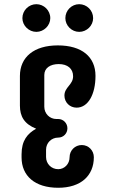

<svg xmlns="http://www.w3.org/2000/svg" viewBox="-20 -888 540 908"><path d="M253.4 -673.3C141.1 -673.3 74.2 -618.2 74.2 -528.8V-388.7C74.2 -337.4 94.7 -301.8 150.9 -279.3C109.9 -256.3 82 -223.6 82 -158.2V-143.6C82 -56.6 144.5 0 255.4 0C361.8 0 423.8 -56.6 423.8 -144.5C423.8 -176.3 398.9 -202.1 366.7 -202.1C334.5 -202.1 309.1 -176.3 309.1 -144.5C309.1 -112.3 284.7 -87.9 255.4 -87.9C222.7 -87.9 197.8 -113.3 197.8 -145.5V-179.7C197.8 -212.4 223.1 -237.3 255.4 -237.3C279.8 -237.3 298.8 -256.8 298.8 -281.2C298.8 -305.2 279.8 -325.2 255.4 -325.2H246.6C215.3 -325.2 189.5 -350.1 189.5 -383.3V-533.2C189.5 -566.4 217.8 -585 257.8 -585C299.3 -585 325.7 -563.5 325.7 -527.3C325.7 -486.8 284.7 -476.1 284.7 -436C284.7 -403.8 310.1 -378.9 342.3 -378.9C396.5 -378.9 431.6 -441.4 431.6 -529.3C431.6 -619.1 367.2 -673.3 253.4 -673.3ZM85.9 -802.2C85.9 -767.1 116.2 -737.3 151.9 -737.3C187.5 -737.3 217.8 -767.1 217.8 -802.2C217.8 -838.9 187.5 -868.2 151.9 -868.2C116.2 -868.2 85.9 -838.9 85.9 -802.2ZM289.1 -802.2C289.1 -767.1 318.8 -737.3 354.5 -737.3C390.6 -737.3 420.4 -767.1 420.4 -802.2C420.4 -838.9 390.6 -868.2 354.5 -868.2C318.8 -868.2 289.1 -838.9 289.1 -802.2Z"/></svg>

Font: Supermercado One
Style: Regular
Weight: 400
Designer: James Grieshaber
Foundry: James Grieshaber
Version: Version 1.002